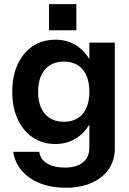

<svg xmlns="http://www.w3.org/2000/svg" viewBox="-20 -705 620 924"><path d="M216 -685H347.5V-559.5H216ZM532.5 -500V10.5Q532.5 66.5 503.2 109Q474 151.5 421 175Q368 198.5 297 198.5Q191.5 198.5 123.5 151Q55.5 103.5 43.5 25.5H169Q173.5 61 206 81.2Q238.5 101.5 292.5 101.5Q348 101.5 379 76.5Q410 51.5 410 6V-106Q384 -61.5 342 -36.8Q300 -12 247 -12Q184.5 -12 137.8 -43.5Q91 -75 65 -131.5Q39 -188 39 -264Q39 -339 65 -395.2Q91 -451.5 137.8 -482.8Q184.5 -514 247 -514Q300 -514 342 -489.2Q384 -464.5 410 -420.5V-500ZM163.5 -264Q163.5 -195 196.2 -157Q229 -119 287.5 -119Q346 -119 378 -157Q410 -195 410 -264Q410 -332 378 -370.2Q346 -408.5 287.5 -408.5Q229 -408.5 196.2 -370.2Q163.5 -332 163.5 -264Z"/></svg>

Font: Overused Grotesk SemiBold
Style: Regular
Weight: 610
Version: Version 0.004